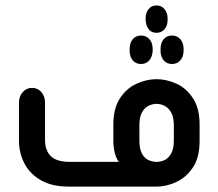

<svg xmlns="http://www.w3.org/2000/svg" viewBox="-20 -688 805 708"><path d="M517 -621Q517 -641 528 -654.5Q539 -668 557 -668Q575 -668 586.5 -654.5Q598 -641 598 -621V-614Q598 -593 586.5 -580Q575 -567 557 -567Q539 -567 528.5 -580Q518 -593 517 -614ZM500 -452Q481 -452 469.5 -465.5Q458 -479 458 -501V-507Q458 -530 469.5 -543.5Q481 -557 500 -557Q519 -557 531 -543.5Q543 -530 543 -507V-501Q542 -479 530.5 -465.5Q519 -452 500 -452ZM614 -452Q595 -452 583.5 -465.5Q572 -479 572 -501V-507Q572 -530 583.5 -543.5Q595 -557 614 -557Q633 -557 645 -543.5Q657 -530 657 -507V-501Q657 -479 645 -465.5Q633 -452 614 -452ZM557 0H232Q172 0 131.5 -23Q91 -46 70.5 -84.5Q50 -123 50 -170V-309Q50 -333 64 -348.5Q78 -364 98 -364Q119 -364 132.5 -348.5Q146 -333 146 -309V-172Q146 -134 167 -112.5Q188 -91 240 -91H418Q407 -107 402.5 -127.5Q398 -148 398 -168V-229Q398 -288 422 -325Q446 -362 483 -379Q520 -396 557 -396Q595 -396 631.5 -379Q668 -362 692 -325Q716 -288 716 -229V-168Q716 -108 692 -71.5Q668 -35 631.5 -17.5Q595 0 557 0ZM557 -91Q572 -91 586.5 -97.5Q601 -104 611 -121.5Q621 -139 621 -170V-226Q621 -256 611 -273.5Q601 -291 586.5 -298Q572 -305 557 -305Q543 -305 528 -298Q513 -291 503.5 -273.5Q494 -256 494 -226V-170Q494 -139 503.5 -121.5Q513 -104 528 -97.5Q543 -91 557 -91Z"/></svg>

Font: Beiruti SemiBold
Style: Regular
Weight: 600
Designer: Arlette Boutros
Foundry: Boutros
Version: Version 1.41